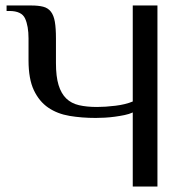

<svg xmlns="http://www.w3.org/2000/svg" viewBox="-20 -680 680 700"><path d="M334 -290Q364 -290 401 -294.5Q438 -299 464 -310V-660H554V0H464V-270Q451 -264 434 -260.5Q417 -257 398.5 -254.5Q380 -252 362 -251Q344 -250 329 -250Q278 -250 233.5 -257.5Q189 -265 156 -287.5Q123 -310 103.5 -351Q84 -392 84 -460V-540Q84 -585 71.5 -612.5Q59 -640 14 -640H4V-660H94Q120 -660 137.5 -655.5Q155 -651 165.5 -637.5Q176 -624 180 -600.5Q184 -577 184 -540V-450Q184 -401 193.5 -370Q203 -339 221.5 -321Q240 -303 268 -296.5Q296 -290 334 -290Z"/></svg>

Font: Philosopher
Style: Regular
Weight: 400
Designer: Jovanny Lemonad
Foundry: Jovanny Lemonad
Version: Version 1.000